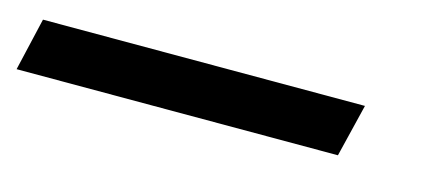

<svg xmlns="http://www.w3.org/2000/svg" viewBox="-101 0 666 288"><g transform="rotate(15 232.5 144.0)"><path d="M-76 185 -57 103H443L423 185Z"/></g></svg>

Font: Ubuntu Sans Medium
Style: Italic
Weight: 500
Italic angle: -13.5°
Designer: Dalton Maag Ltd
Foundry: Dalton Maag Ltd
Version: Version 1.006